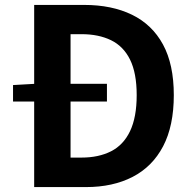

<svg xmlns="http://www.w3.org/2000/svg" viewBox="-20 -761 782 781"><path d="M33 -348V-415L121 -420H415V-348ZM119 0V-741H322Q435 -741 517 -701Q599 -661 643 -580Q687 -499 687 -374Q687 -249 643.5 -166Q600 -83 519.5 -41.5Q439 0 330 0ZM267 -120H312Q381 -120 431.5 -145.5Q482 -171 509 -227.5Q536 -284 536 -374Q536 -464 509 -518.5Q482 -573 431.5 -597.5Q381 -622 312 -622H267Z"/></svg>

Font: Noto Sans KR Thin
Style: Bold
Weight: 700
Version: Version 2.004-H2;hotconv 1.0.118;makeotfexe 2.5.65603